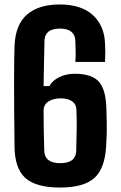

<svg xmlns="http://www.w3.org/2000/svg" viewBox="-20 -829 541 859"><path d="M248 10Q140 10 92.5 -33.5Q45 -77 45 -177Q43 -339 43 -456Q43 -573 45 -624Q49 -719 101 -764Q153 -809 247 -809Q344 -809 396 -761Q448 -713 450 -631Q451 -611 451 -595Q451 -579 450 -552H317Q319 -578 318.5 -596.5Q318 -615 317 -648Q316 -673 299 -687Q282 -701 248 -701Q181 -701 179 -648Q178 -605 177 -553Q176 -501 175 -444H201Q214 -468 244.5 -483.5Q275 -499 314 -499Q393 -499 424 -461.5Q455 -424 456 -338Q457 -303 457.5 -279Q458 -255 457.5 -232Q457 -209 455 -177Q450 -77 403 -33.5Q356 10 248 10ZM249 -99Q319 -99 321 -153Q322 -210 323 -249Q324 -288 322 -334Q322 -362 303 -375.5Q284 -389 253 -389Q219 -389 197.5 -375.5Q176 -362 175 -336Q175 -247 178 -155Q180 -99 249 -99Z"/></svg>

Font: Big Shoulders Text ExtraBold
Style: Regular
Weight: 800
Designer: Patric King
Foundry: XO Type Co
Version: Version 1.000; ttfautohint (v1.8.2)